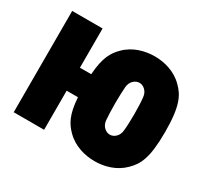

<svg xmlns="http://www.w3.org/2000/svg" viewBox="-146 -924 1226 1149"><g transform="rotate(30 467.0 -350.0)"><path d="M621 12C688 12 763 -8 818 -63C868 -112 900 -169 900 -350C900 -531 868 -588 818 -637C763 -692 688 -712 621 -712C554 -712 478 -692 423 -637C382 -596 352 -549 344 -429H266V-700H56V0H266V-270H344C352 -150 382 -104 423 -63C478 -8 554 12 621 12ZM621 -171C593 -171 562 -195 559 -236C557 -260 555 -306 555 -350C555 -394 557 -440 559 -464C562 -505 593 -529 621 -529C648 -529 679 -505 682 -464C685 -440 687 -394 687 -350C687 -306 685 -260 682 -236C679 -195 648 -171 621 -171Z"/></g></svg>

Font: Finlandica Black
Style: Regular
Weight: 900
Designer: Niklas Ekholm, Juho Hiilivirta, Jaakko Suomalainen
Foundry: Helsinki Type Studio
Version: Version 2.000;Glyphs 3.2 (3202)